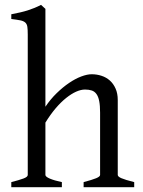

<svg xmlns="http://www.w3.org/2000/svg" viewBox="-20 -777 592 797"><path d="M327.1 0V-21Q362.3 -30.3 378.9 -37.1Q395.5 -43.9 395.5 -50.8V-309.1Q395.5 -338.9 391.8 -357.4Q388.2 -376 380.4 -386.7Q372.6 -397.5 360.8 -401.4Q349.1 -405.3 333 -405.3Q315.9 -405.3 296.1 -396.5Q276.4 -387.7 254.9 -370.6Q233.4 -353.5 211.4 -327.9Q189.5 -302.2 168.5 -268.1V-50.8Q168.5 -43.5 186.8 -35.6Q205.1 -27.8 236.8 -21V0H26.9V-21Q59.1 -29.3 77.1 -35.9Q95.2 -42.5 95.2 -50.8V-633.8Q95.2 -654.3 93.5 -665.8Q91.8 -677.2 84.7 -683.6Q77.6 -689.9 64 -692.6Q50.3 -695.3 26.9 -698.2V-717.8Q47.4 -721.7 64.2 -725.6Q81.1 -729.5 95.5 -734.1Q109.9 -738.8 123 -744.1Q136.2 -749.5 150.4 -756.8L168.5 -740.2V-334Q189.5 -365.2 215.1 -390.1Q240.7 -415 266.6 -432.6Q292.5 -450.2 317.1 -459.5Q341.8 -468.8 360.8 -468.8Q381.8 -468.8 401.4 -462.4Q420.9 -456.1 435.8 -442.9Q450.7 -429.7 459.7 -409.4Q468.8 -389.2 468.8 -361.8V-50.8Q468.8 -43.9 483.6 -37.4Q498.5 -30.8 537.1 -21V0Z"/></svg>

Font: Gentium
Style: Regular
Weight: 400
Designer: J. Victor Gaultney
Version: Version 1.03; 2011; OFL 1.1 release